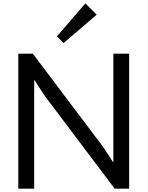

<svg xmlns="http://www.w3.org/2000/svg" viewBox="-20 -1132 885 1152"><path d="M754.9 -810.1V0H668L249 -556.2L187 -650.9H185.1V0H89.8V-810.1H176.8L599.1 -250L658.2 -159.2H660.2V-810.1ZM492.2 -1111.8 560.1 -1043.9 361.8 -874 321.8 -914.1Z"/></svg>

Font: Sinkin Sans 400 Regular
Style: Regular
Weight: 400
Designer: Keith Bates
Foundry: K-Type
Version: Sinkin Sans (version 1.0)  by Keith Bates   •   © 2014   www